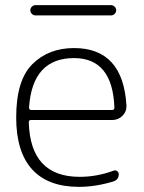

<svg xmlns="http://www.w3.org/2000/svg" viewBox="-20 -717 560 747"><path d="M268 -491Q106 -491 93 -299Q93 -289 102 -289H416Q425 -289 425 -299Q418 -491 268 -491ZM287 10Q167 10 105 -58Q43 -126 43 -260Q43 -405 106 -467.5Q169 -530 268 -530Q459 -530 472 -306Q473 -283 456.5 -266.5Q440 -250 416 -250H100Q92 -250 92 -241Q98 -29 290 -29Q357 -29 422 -53Q429 -56 435.5 -51.5Q442 -47 442 -39Q442 -18 421 -11Q352 10 287 10ZM412 -697Q420 -697 426 -691Q432 -685 432 -677Q432 -669 426 -663Q420 -657 412 -657H118Q110 -657 104 -663Q98 -669 98 -677Q98 -685 104 -691Q110 -697 118 -697Z"/></svg>

Font: Rounded Mplus 1c Light
Style: Regular
Weight: 300
Version: Version 1.059.20150529